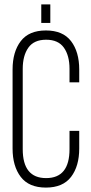

<svg xmlns="http://www.w3.org/2000/svg" viewBox="-20 -844 414 870"><path d="M208 -824V-740H167V-824ZM339 -529V-471H295V-532Q295 -592 269.5 -628Q244 -664 189 -664Q134 -664 108.5 -628Q83 -592 83 -532V-168Q83 -37 189 -37Q295 -37 295 -168V-251H339V-171Q339 -91 302 -42.5Q265 6 188 6Q111 6 74 -42.5Q37 -91 37 -171V-529Q37 -609 74 -657.5Q111 -706 188 -706Q265 -706 302 -657.5Q339 -609 339 -529Z"/></svg>

Font: Bebas Neue Book
Style: Regular
Weight: 300
Designer: Ryoichi Tsunekawa
Foundry: Ryoichi Tsunekawa
Version: Version 1.003;PS 001.003;hotconv 1.0.88;makeotf.lib2.5.64775